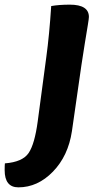

<svg xmlns="http://www.w3.org/2000/svg" viewBox="-20 -686 418 825"><path d="M1 16Q77 10 103 -28.5Q129 -67 142 -164L179 -441Q192 -536 200 -660Q234 -666 280 -666Q362 -666 362 -613Q362 -607 357.5 -579Q353 -551 344.5 -500Q336 -449 330 -407L289 -122Q273 -16 207.5 51.5Q142 119 59 119Q0 119 0 45Q0 26 1 16Z"/></svg>

Font: Overlock Black
Style: Italic
Weight: 900
Designer: Dario Muhafara
Foundry: Dario Manuel Muhafara
Version: Version 1.002